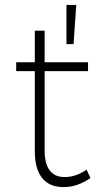

<svg xmlns="http://www.w3.org/2000/svg" viewBox="-20 -762 412 783"><path d="M291 -742H251V-582H280ZM333 -70C306 -51 275 -40 245 -40C191 -39 162 -75 162 -149V-472H339V-508H162V-637H122V-508H46V-472H122V-144C122 -46 166 2 240 1C279 1 316 -13 349 -36Z"/></svg>

Font: Montserrat ExtraLight
Style: Regular
Weight: 250
Designer: Julieta Ulanovsky
Foundry: Julieta Ulanovsky
Version: Version 4.000